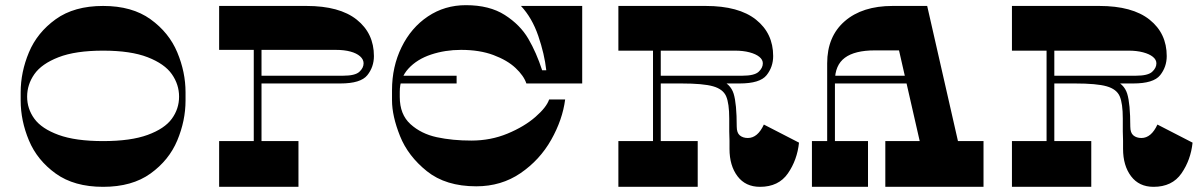

<svg xmlns="http://www.w3.org/2000/svg" viewBox="-20 -723 4645 743"><path d="M698 -334Q698 -256 666 -179.5Q634 -103 562.5 -51.5Q491 0 379 0Q267 0 195.5 -51.5Q124 -103 92 -179.5Q60 -256 60 -334V-366Q60 -444 92 -520.5Q124 -597 195.5 -648.5Q267 -700 379 -700Q491 -700 562.5 -648.5Q634 -597 666 -520.5Q698 -444 698 -366ZM379 -177Q486 -177 551.5 -201Q617 -225 645 -263.5Q673 -302 673 -349Q673 -396 645 -436Q617 -476 551.5 -501.5Q486 -527 379 -527Q272 -527 206.5 -501.5Q141 -476 113 -436Q85 -396 85 -349Q85 -302 113 -263.5Q141 -225 206.5 -201Q272 -177 379 -177Z M962 -588H992V-166H962ZM1166 -700Q1294 -700 1360.5 -647Q1427 -594 1427 -506Q1427 -464 1401.5 -432Q1376 -400 1297 -400H978V-430H1308Q1354 -430 1370.5 -445Q1387 -460 1387 -478Q1387 -493 1373.5 -505Q1360 -517 1336 -523.5Q1312 -530 1279 -530H828V-700ZM1135 -177V0H828V-177Z M1764 -530Q1703 -530 1648.5 -512Q1594 -494 1560.5 -457.5Q1527 -421 1527 -368V-348Q1527 -280 1568.5 -242.5Q1610 -205 1670.5 -192Q1731 -179 1804 -179Q1879 -179 1944 -206Q2009 -233 2052 -270.5Q2095 -308 2105 -338H2167Q2157 -260 2113 -182Q2069 -104 1994.5 -53Q1920 -2 1823 -2Q1705 -2 1632 -60.5Q1559 -119 1528 -196.5Q1497 -274 1497 -335V-374Q1497 -465 1534 -540.5Q1571 -616 1636 -659.5Q1701 -703 1783 -703Q1874 -703 1933.5 -665Q1993 -627 2024.5 -573Q2056 -519 2078 -451H2094Q2087 -514 2063 -584Q2039 -654 1996 -700H2233V-400H2017Q2007 -430 1975 -460Q1943 -490 1889.5 -510Q1836 -530 1764 -530ZM1516 -400V-430H1747V-400Z M2507 -588H2537V-166H2507ZM2711 -700Q2839 -700 2905.5 -647Q2972 -594 2972 -506Q2972 -464 2946.5 -432Q2921 -400 2842 -400H2523V-430H2853Q2899 -430 2915.5 -445Q2932 -460 2932 -478Q2932 -492 2918.5 -503Q2905 -514 2880.5 -520.5Q2856 -527 2824 -527H2373V-700ZM2625 -430Q2722 -430 2764.5 -414.5Q2807 -399 2819 -360.5Q2831 -322 2831 -233Q2831 -209 2843 -199Q2855 -189 2874 -189Q2912 -189 2936 -241L3072 -171Q3065 -104 3029 -52Q2993 0 2921 0Q2865 0 2834 -41Q2803 -82 2803 -147Q2803 -161 2803 -178.5Q2803 -196 2802 -214Q2802 -229 2802 -242Q2802 -255 2802 -264Q2802 -323 2790 -350.5Q2778 -378 2739.5 -389Q2701 -400 2617 -400H2515V-430ZM2680 -177V0H2373V-177Z M3406 0V-177H3786V0ZM3122 0V-177H3339V0ZM3181 -478Q3181 -582 3249 -641Q3317 -700 3434 -700H3568L3696 -138H3548L3459 -528H3365Q3288 -528 3249.5 -499.5Q3211 -471 3211 -410V-147L3181 -148ZM3191 -400V-430H3612V-400Z M4030 -588H4060V-166H4030ZM4234 -700Q4362 -700 4428.5 -647Q4495 -594 4495 -506Q4495 -464 4469.5 -432Q4444 -400 4365 -400H4046V-430H4376Q4422 -430 4438.5 -445Q4455 -460 4455 -478Q4455 -492 4441.5 -503Q4428 -514 4403.5 -520.5Q4379 -527 4347 -527H3896V-700ZM4148 -430Q4245 -430 4287.5 -414.5Q4330 -399 4342 -360.5Q4354 -322 4354 -233Q4354 -209 4366 -199Q4378 -189 4397 -189Q4435 -189 4459 -241L4595 -171Q4588 -104 4552 -52Q4516 0 4444 0Q4388 0 4357 -41Q4326 -82 4326 -147Q4326 -161 4326 -178.5Q4326 -196 4325 -214Q4325 -229 4325 -242Q4325 -255 4325 -264Q4325 -323 4313 -350.5Q4301 -378 4262.5 -389Q4224 -400 4140 -400H4038V-430ZM4203 -177V0H3896V-177Z"/></svg>

Font: Space Cowgirl
Style: Regular
Weight: 400
Designer: Valery Marier
Foundry: Valery Marier
Version: Version 1.000